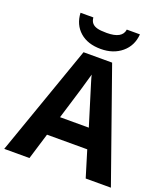

<svg xmlns="http://www.w3.org/2000/svg" viewBox="-165 -1051 1020 1167"><g transform="rotate(20 345.0 -468.0)"><path d="M452.1 -936C446.8 -895.5 410.6 -875 343.8 -875C315.9 -875 295.4 -877 281.7 -880.9C253.9 -888.7 238.3 -905.3 235.8 -936H152.8C155.3 -885.3 173.8 -845.2 207.5 -815.4C241.2 -785.6 286.1 -771 342.8 -771C397 -771 441.9 -786.1 477.5 -815.9C513.2 -845.7 533.2 -885.7 537.1 -936ZM689.9 0 437 -716.8H252L0 0H163.1L214.8 -169.9H475.1L526.9 0ZM252.9 -296.9C303.7 -461.4 334.5 -564.5 345.2 -606C347.7 -594.2 352.1 -578.1 358.4 -558.1C364.3 -538.1 391.1 -450.7 439 -296.9Z"/></g></svg>

Font: Noto Reveo Sans
Style: Bold
Weight: 700
Designer: Monotype Design team
Foundry: Monotype Imaging Inc.
Version: Version 1.04